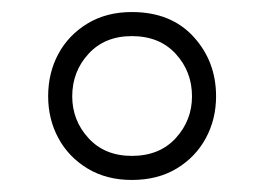

<svg xmlns="http://www.w3.org/2000/svg" viewBox="-20 -762 439 319"><path d="M199 -742Q264 -742 301.5 -701Q339 -660 339 -602Q339 -564 322 -532.5Q305 -501 273.5 -482Q242 -463 199 -463Q157 -463 125.5 -482Q94 -501 77 -532.5Q60 -564 60 -602Q60 -641 77 -672.5Q94 -704 125.5 -723Q157 -742 199 -742ZM199 -702Q154 -702 127 -672.5Q100 -643 100 -602Q100 -562 127 -532.5Q154 -503 199 -503Q245 -503 272 -532.5Q299 -562 299 -602Q299 -643 272 -672.5Q245 -702 199 -702Z"/></svg>

Font: Gilda Display
Style: Regular
Weight: 400
Designer: Eduardo Rodriguez Tunni
Foundry: Eduardo Rodriguez Tunni
Version: Version 1.002; ttfautohint (v1.8.4.7-5d5b);gftools[0.9.22]